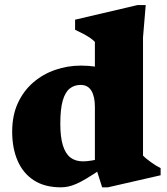

<svg xmlns="http://www.w3.org/2000/svg" viewBox="-20 -746 678 780"><path d="M365.5 -312Q365.5 -354 351.2 -377.5Q337 -401 307.5 -401Q282 -401 263.5 -386.5Q245 -372 235 -337.8Q225 -303.5 225 -243.5Q225 -189 235.5 -155.2Q246 -121.5 266.2 -106Q286.5 -90.5 317 -90.5Q332 -90.5 352.5 -93.8Q373 -97 391.5 -105V-59.5Q357.5 -36.5 333 -21.8Q308.5 -7 290 1Q271.5 9 256.5 12Q241.5 15 227 15Q162 15 118 -13.2Q74 -41.5 51.8 -92.5Q29.5 -143.5 29.5 -211Q29.5 -277 52.5 -327Q75.5 -377 115 -411Q154.5 -445 204.5 -462.2Q254.5 -479.5 309 -479.5Q340.5 -479.5 368.2 -475.2Q396 -471 424.2 -461.8Q452.5 -452.5 487 -436.5H365.5V-575.5Q358 -584 345.8 -592.2Q333.5 -600.5 318 -608.8Q302.5 -617 285 -625V-666L539 -725.5H572L561 -594.5V-114Q566.5 -108 574.8 -101.2Q583 -94.5 592.8 -87.5Q602.5 -80.5 612.5 -74.2Q622.5 -68 632.5 -63V-34L418.5 15H395L365.5 -78Z"/></svg>

Font: Newsreader ExtraBold
Style: Regular
Weight: 800
Designer: Hugues Gentile
Foundry: Production Type
Version: Version 1.003